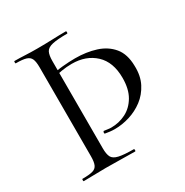

<svg xmlns="http://www.w3.org/2000/svg" viewBox="-148 -745 833 865"><g transform="rotate(-30 269.0 -312.5)"><path d="M127 -544Q127 -573 120.5 -587.5Q114 -602 96.5 -607.5Q79 -613 43 -613Q41 -613 41 -619Q41 -625 43 -625Q67 -625 97 -623.5Q127 -622 159 -622Q203 -622 240.5 -623.5Q278 -625 310 -625Q313 -625 313 -619Q313 -613 310 -613Q259 -613 233 -607Q207 -601 199 -585.5Q191 -570 191 -539V-85Q191 -55 199 -39.5Q207 -24 233 -18Q259 -12 310 -12Q313 -12 313 -6Q313 0 310 0Q278 0 240.5 -1Q203 -2 159 -2Q127 -2 97 -1Q67 0 43 0Q41 0 41 -6Q41 -12 43 -12Q79 -12 96.5 -17Q114 -22 120.5 -37Q127 -52 127 -81ZM150 -483Q182 -492 218.5 -495.5Q255 -499 285 -499Q344 -499 392.5 -483.5Q441 -468 470.5 -432.5Q500 -397 501 -336Q503 -283 483 -244.5Q463 -206 430.5 -181.5Q398 -157 359 -145Q320 -133 282 -133Q269 -133 256.5 -134.5Q244 -136 233 -138Q229 -139 230.5 -145.5Q232 -152 235 -151Q244 -150 253.5 -148.5Q263 -147 271 -147Q312 -147 347.5 -165Q383 -183 405 -220.5Q427 -258 427 -316Q427 -398 380.5 -441.5Q334 -485 260 -485Q233 -485 206.5 -480.5Q180 -476 158 -469Z"/></g></svg>

Font: Cormorant Light
Style: Regular
Weight: 400
Version: Version 4.000